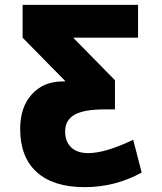

<svg xmlns="http://www.w3.org/2000/svg" viewBox="-20 -540 666 790"><path d="M283 -383 453 -210V-90H413Q324 -90 286 -67.5Q248 -45 248 0Q248 43 273 66.5Q298 90 343 90Q414 90 528 35L563 170Q454 230 328 230Q200 230 131.5 168.5Q63 107 63 -10Q63 -99 111 -152Q159 -205 238 -205H248V-207L73 -385V-520H548V-385H283Z"/></svg>

Font: M PLUS 1p Black
Style: Regular
Weight: 900
Version: Version 1.061